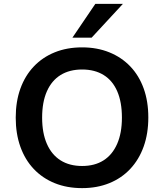

<svg xmlns="http://www.w3.org/2000/svg" viewBox="-20 -959 845 989"><path d="M403 10Q325 10 262 -15.5Q199 -41 154 -88.5Q109 -136 85 -203Q61 -270 61 -353Q61 -436 85 -502.5Q109 -569 154 -616.5Q199 -664 262 -689.5Q325 -715 403 -715Q480 -715 543 -689.5Q606 -664 651 -617Q696 -570 720 -503.5Q744 -437 744 -354Q744 -271 720 -204Q696 -137 651 -89Q606 -41 543 -15.5Q480 10 403 10ZM403 -104Q468 -104 513.5 -133Q559 -162 583.5 -218Q608 -274 608 -353Q608 -433 584 -488.5Q560 -544 514 -572.5Q468 -601 403 -601Q338 -601 292 -572.5Q246 -544 221.5 -488.5Q197 -433 197 -353Q197 -274 221.5 -218Q246 -162 292 -133Q338 -104 403 -104ZM353 -765 471 -939H613L452 -765Z"/></svg>

Font: Nunito Sans 10pt
Style: Bold
Weight: 700
Designer: Vernon Adams
Foundry: Vernon Adams
Version: Version 3.101;gftools[0.9.27]